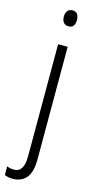

<svg xmlns="http://www.w3.org/2000/svg" viewBox="-167 -768 520 1047"><g transform="rotate(15 92.5 -245.0)"><path d="M66 -686Q66 -706 75.5 -718.5Q85 -731 104 -731Q123 -731 131.5 -718.5Q140 -706 140 -686Q140 -641 104 -641Q86 -641 76 -653Q66 -665 66 -686ZM27 241Q12 241 0 238.5Q-12 236 -21 232V183Q-1 191 20 191Q75 191 75 100V-532H129V102Q129 175 102 207.5Q75 240 27 241Z"/></g></svg>

Font: Noto Sans Telugu Condensed Light
Style: Regular
Weight: 300
Width: 3
Designer: Jelle Bosma - Monotype Design Team
Foundry: Monotype Imaging Inc.
Version: Version 2.005; ttfautohint (v1.8.4.7-5d5b)